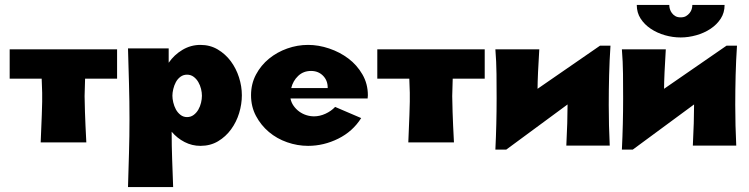

<svg xmlns="http://www.w3.org/2000/svg" viewBox="-20 -574 3019 774"><path d="M452 -257H323Q321 -203 321 -186.5Q321 -170 322.5 -122.5Q324 -75 328 0H144Q150 -140 150 -164V-200Q150 -213 148 -257H19V-375H452Z M496 180Q498 111 500 43Q502 -25 502 -94Q502 -166 500 -236.5Q498 -307 496 -379H660V-321Q682 -353 715.5 -373Q749 -393 788 -393Q827 -393 858 -374.5Q889 -356 910.5 -327Q932 -298 943.5 -262Q955 -226 955 -190Q955 -154 944 -118Q933 -82 911.5 -52.5Q890 -23 859 -4.5Q828 14 788 14Q754 14 724 -1.5Q694 -17 672 -43Q672 14 674 69Q676 124 678 180ZM734 -102Q749 -102 760.5 -110.5Q772 -119 779.5 -132Q787 -145 790.5 -160Q794 -175 794 -188Q794 -201 790.5 -215.5Q787 -230 779.5 -243Q772 -256 760.5 -264.5Q749 -273 734 -273Q719 -273 707.5 -264.5Q696 -256 689 -243Q682 -230 678.5 -215Q675 -200 675 -188Q675 -176 678.5 -161Q682 -146 689 -133Q696 -120 707.5 -111Q719 -102 734 -102Z M1151 -177Q1154 -161 1163.5 -147.5Q1173 -134 1186 -124.5Q1199 -115 1214.5 -110Q1230 -105 1246 -105Q1269 -105 1292 -115.5Q1315 -126 1331 -143L1436 -98Q1402 -44 1343.5 -15Q1285 14 1222 14Q1179 14 1137.5 -0.5Q1096 -15 1064 -42Q1032 -69 1012 -106.5Q992 -144 992 -190Q992 -236 1012 -273.5Q1032 -311 1064.5 -337.5Q1097 -364 1138 -378.5Q1179 -393 1222 -393Q1264 -393 1307 -378.5Q1350 -364 1384.5 -338Q1419 -312 1441 -274Q1463 -236 1463 -190L1462 -177ZM1301 -219V-221Q1301 -250 1282 -269Q1263 -288 1234 -288Q1203 -288 1182 -268Q1161 -248 1154 -219Z M1934 -257H1805Q1803 -203 1803 -186.5Q1803 -170 1804.5 -122.5Q1806 -75 1810 0H1626Q1632 -140 1632 -164V-200Q1632 -213 1630 -257H1501V-375H1934Z M2441 -390Q2437 -330 2435.5 -270.5Q2434 -211 2434 -151Q2434 -109 2435 -68.5Q2436 -28 2438 13H2263Q2268 -85 2268 -153L2021 29H1977Q1982 -74 1982 -178Q1982 -227 1981.5 -276Q1981 -325 1977 -375H2154Q2151 -329 2149 -284Q2147 -239 2147 -216L2399 -390Z M2678 -554Q2678 -546 2680.5 -537.5Q2683 -529 2688.5 -521.5Q2694 -514 2702.5 -509Q2711 -504 2724 -504Q2737 -504 2745.5 -509Q2754 -514 2760 -521.5Q2766 -529 2768.5 -537.5Q2771 -546 2771 -554H2901Q2901 -523 2885.5 -499Q2870 -475 2844.5 -458Q2819 -441 2787 -432Q2755 -423 2724 -423Q2692 -423 2660.5 -432Q2629 -441 2603.5 -458Q2578 -475 2562.5 -499Q2547 -523 2547 -554ZM2951 -390Q2947 -330 2945.5 -270.5Q2944 -211 2944 -151Q2944 -109 2945 -68.5Q2946 -28 2948 13H2773Q2778 -85 2778 -153L2531 29H2487Q2492 -74 2492 -178Q2492 -227 2491.5 -276Q2491 -325 2487 -375H2664Q2661 -329 2659 -284Q2657 -239 2657 -216L2909 -390Z"/></svg>

Font: CAT Rhythmus
Style: Regular
Weight: 400
Designer: Peter Wiegel nach alter Vorlage
Foundry: Peter Wiegel
Version: 1.000